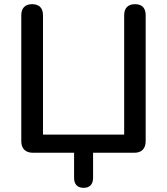

<svg xmlns="http://www.w3.org/2000/svg" viewBox="-20 -732 800 920"><path d="M381 168Q358 168 346.5 155.5Q335 143 335 120V0H138Q111 0 96.5 -14.5Q82 -29 82 -56V-659Q82 -685 95.5 -698.5Q109 -712 134 -712Q159 -712 172.5 -698.5Q186 -685 186 -659V-87H575V-659Q575 -685 588.5 -698.5Q602 -712 627 -712Q652 -712 665 -698.5Q678 -685 678 -659V-56Q678 -29 664 -14.5Q650 0 623 0H426V120Q426 143 414.5 155.5Q403 168 381 168Z"/></svg>

Font: Nunito SemiBold
Style: Regular
Weight: 600
Designer: Vernon Adams
Foundry: Vernon Adams
Version: Version 3.602